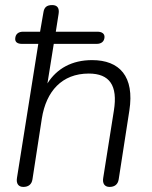

<svg xmlns="http://www.w3.org/2000/svg" viewBox="-20 -731 600 757"><path d="M72 6C92 6 105 -4 108 -24L145 -264C162 -371 224 -441 330 -441C412 -441 445 -394 429 -295L387 -30C383 -7 393 6 412 6C432 6 445 -4 448 -24L490 -295C511 -430 451 -494 343 -494C264 -494 204 -461 167 -402L192 -558H361C379 -558 391 -567 392 -584C393 -598 382 -606 364 -606H200L211 -676C215 -700 205 -711 186 -711C165 -711 154 -703 151 -681L138 -606H71C53 -606 41 -597 40 -579C39 -565 49 -558 67 -558H131L47 -30C43 -7 53 6 72 6Z"/></svg>

Font: SN Pro Light
Style: Italic
Weight: 300
Italic angle: -8.99998°
Designer: Tobias Whetton
Foundry: Supernotes
Version: Version 1.001;Glyphs 3.2 (3249)